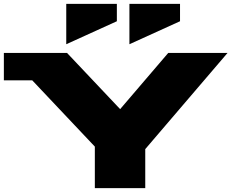

<svg xmlns="http://www.w3.org/2000/svg" viewBox="-30 -974 1198 994"><path d="M-10 -558V-700H317L592 -409L841 -700H1148L722 -202V0H461V-215L137 -558ZM313 -745V-954H575V-864ZM640 -745V-954H902V-864Z"/></svg>

Font: Stalinist One
Style: Regular
Weight: 400
Designer: Jovanny Lemonad
Foundry: Alexey Maslov, Jovanny Lemonad
Version: Version 3.004